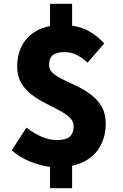

<svg xmlns="http://www.w3.org/2000/svg" viewBox="-20 -872 649 1017"><path d="M245 125V12Q195 6 139 -16.5Q83 -39 42 -76L120 -196Q207 -130 281 -130Q328 -130 349 -148Q370 -166 370 -203Q370 -230 348.5 -250Q327 -270 293 -288Q259 -306 220.5 -325.5Q182 -345 148 -370.5Q114 -396 92.5 -432Q71 -468 71 -519Q71 -605 117 -661.5Q163 -718 245 -734V-852H362V-736Q417 -728 458 -703Q499 -678 532 -642L444 -540Q413 -568 384.5 -582Q356 -596 321 -596Q281 -596 260.5 -580.5Q240 -565 240 -527Q240 -502 261.5 -483.5Q283 -465 317.5 -449Q352 -433 390 -414.5Q428 -396 462.5 -370Q497 -344 518.5 -307Q540 -270 540 -216Q540 -134 495.5 -74Q451 -14 362 6V125Z"/></svg>

Font: Source Han Sans CN Heavy
Style: Regular
Weight: 900
Designer: Ryoko NISHIZUKA 西塚涼子 (kana, bopomofo & ideographs); Paul D. Hunt (Latin, Greek & Cyrillic); Sandoll Communications 산돌커뮤니
Foundry: Adobe
Version: Version 2.000;hotconv 1.0.107;makeotfexe 2.5.65593